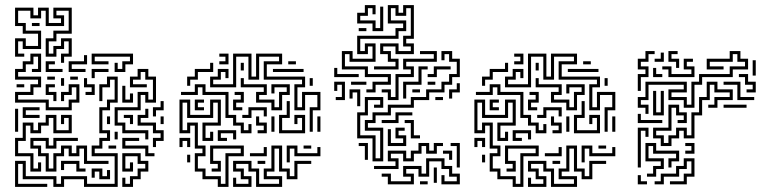

<svg xmlns="http://www.w3.org/2000/svg" viewBox="-20 -716 2997 752"><path d="M219 -470V-506H249V-554H231V-524H201V-494H159V-566H189V-596H249V-674H201V-656H231V-614H159V-674H141V-644H99V-674H51V-626H81V-596H141V-524H69V-554H51V-506H75V-494H39V-566H81V-536H129V-584H69V-614H39V-686H111V-656H129V-686H171V-626H219V-644H189V-686H261V-584H201V-554H171V-506H189V-536H219V-566H261V-494H231V-470ZM105 -614V-626H135V-614ZM159 -284V-314H39V-356H99V-386H129V-404H39V-446H69V-476H99V-506H141V-434H105V-446H129V-494H111V-464H81V-434H51V-416H141V-374H111V-344H51V-326H171V-296H249V-326H279V-374H261V-344H231V-320H219V-356H249V-386H291V-314H261V-284ZM429 -434V-470H441V-446H459V-476H489V-494H351V-476H405V-464H339V-506H501V-464H471V-434ZM249 -434V-476H309V-500H321V-464H261V-446H315V-434ZM159 -434V-476H195V-464H171V-446H225V-434ZM339 -410V-446H405V-434H351V-410ZM549 -170V-194H459V-224H429V-296H519V-356H561V-326H579V-404H549V-434H531V-404H501V-386H555V-374H489V-416H519V-446H561V-416H591V-314H549V-344H531V-284H441V-236H471V-206H561V-170ZM255 -404V-416H285V-404ZM165 -404V-416H195V-404ZM39 16V-86H81V-26H201V4H219V-26H321V4H429V-104H339V-146H369V-176H399V-194H369V-296H399V-326H429V-404H411V-374H381V-320H369V-386H399V-416H441V-314H411V-284H381V-206H411V-164H381V-134H351V-116H441V16H309V-14H231V16H189V-14H69V-74H51V4H165V16ZM315 -344V-356H339V-374H309V-410H321V-386H351V-344ZM219 -380V-410H231V-380ZM189 -320V-344H159V-386H195V-374H171V-356H201V-320ZM45 -374V-386H75V-374ZM459 -314V-380H471V-326H489V-350H501V-314ZM579 -260V-296H609V-320H621V-284H591V-260ZM69 -254V-296H135V-284H81V-266H135V-254ZM579 -140V-176H609V-194H579V-224H519V-266H549V-290H561V-254H531V-236H591V-206H621V-164H591V-140ZM39 -200V-290H51V-200ZM99 -44V-104H39V-176H69V-236H111V-206H129V-236H159V-266H201V-206H249V-254H231V-230H219V-266H261V-194H189V-254H171V-224H141V-194H99V-224H81V-164H51V-116H111V-56H129V-80H141V-44ZM489 -230V-254H465V-266H501V-230ZM399 -230V-260H411V-230ZM609 -230V-260H621V-230ZM429 -170V-200H441V-170ZM159 -44V-104H129V-134H99V-176H171V-146H189V-176H285V-164H201V-134H159V-164H111V-146H141V-116H171V-56H189V-116H219V-146H261V-116H279V-146H321V-86H405V-74H309V-134H291V-104H249V-134H231V-104H201V-44ZM549 -104V-134H459V-176H525V-164H471V-146H561V-116H585V-104ZM405 -134V-146H435V-134ZM459 16V-20H471V4H489V-26H519V-56H549V-74H519V-104H471V-56H489V-80H501V-44H459V-116H531V-86H561V-44H531V-14H501V16ZM279 -44V-74H231V-50H219V-86H291V-56H315V-44ZM369 -14V-44H351V-20H339V-56H381V-26H399V-50H411V-14Z M1193 -200V-296H1223V-344H1175V-284H1133V-386H1163V-404H1013V-476H1073V-494H995V-404H953V-494H905V-374H803V-416H833V-446H875V-410H863V-434H845V-404H815V-386H893V-506H965V-416H983V-506H1085V-464H1025V-416H1175V-374H1145V-296H1163V-356H1235V-284H1205V-200ZM839 -464V-476H863V-494H839V-506H875V-464ZM1109 -464V-476H1139V-464ZM713 -380V-416H743V-446H803V-470H815V-434H755V-404H725V-380ZM923 -440V-470H935V-440ZM1049 -434V-446H1169V-434ZM1043 -284V-314H983V-356H1013V-374H923V-410H935V-386H1025V-344H995V-326H1055V-296H1073V-356H1103V-374H1055V-350H1043V-386H1115V-344H1085V-284ZM1193 -380V-410H1205V-380ZM923 -194V-224H893V-254H863V-344H773V-374H755V-344H689V-356H743V-386H785V-356H875V-266H905V-236H935V-206H953V-230H965V-194ZM893 -284V-326H923V-344H899V-356H935V-314H905V-296H929V-284ZM833 16V-14H773V-44H743V-116H773V-134H743V-224H725V-194H683V-326H725V-266H803V-326H845V-224H785V-176H803V-200H815V-164H773V-236H833V-314H815V-254H713V-314H695V-206H713V-236H755V-146H785V-104H755V-56H785V-26H845V4H863V-116H923V-134H815V-86H845V-44H809V-56H833V-74H803V-146H935V-104H875V16ZM743 -284V-326H779V-314H755V-296H779V-284ZM1073 -194V-266H1103V-320H1115V-254H1085V-206H1163V-254H1145V-230H1133V-266H1175V-194ZM929 -254V-266H953V-296H1025V-260H1013V-284H965V-254ZM1223 -200V-260H1235V-200ZM989 -194V-206H1013V-224H983V-260H995V-236H1025V-194ZM1043 -200V-260H1055V-200ZM833 -164V-206H905V-170H893V-194H845V-176H869V-164ZM683 -140V-176H725V-140H713V-164H695V-140ZM893 16V-20H905V4H953V-14H923V-44H893V-86H965V-56H995V4H1073V-14H1013V-56H1043V-146H1085V-56H1115V-26H1133V-86H1199V-74H1145V-14H1103V-44H1073V-134H1055V-44H1025V-26H1085V16H983V-44H953V-74H905V-56H935V-26H965V16ZM1103 -80V-146H1145V-116H1223V-140H1235V-104H1133V-134H1115V-80ZM1169 -134V-146H1199V-134ZM959 -104V-116H1013V-140H1025V-104ZM713 -80V-110H725V-80ZM989 -74V-86H1019V-74Z M1415 -354V-366H1439V-396H1499V-414H1409V-444H1319V-516H1361V-486H1439V-534H1421V-504H1379V-576H1529V-606H1559V-624H1499V-696H1541V-666H1559V-696H1601V-564H1571V-546H1601V-504H1529V-534H1481V-516H1511V-486H1541V-444H1445V-456H1529V-474H1499V-504H1469V-546H1541V-516H1589V-534H1559V-576H1589V-684H1571V-654H1529V-684H1511V-636H1571V-594H1541V-564H1391V-516H1409V-546H1451V-474H1349V-504H1331V-456H1421V-426H1511V-384H1451V-354ZM1439 -594V-624H1379V-666H1409V-696H1451V-660H1439V-684H1421V-654H1391V-636H1451V-606H1469V-690H1481V-594ZM1385 -594V-606H1415V-594ZM1439 -84V-174H1379V-276H1409V-336H1481V-294H1445V-306H1469V-324H1421V-264H1391V-186H1451V-96H1469V-204H1409V-246H1439V-276H1499V-306H1589V-336H1649V-366H1709V-396H1739V-426H1769V-474H1739V-504H1721V-480H1709V-516H1751V-486H1781V-414H1751V-384H1721V-354H1661V-324H1601V-294H1511V-264H1451V-234H1421V-216H1481V-84ZM1499 -324V-354H1475V-366H1511V-336H1529V-426H1589V-444H1559V-486H1679V-504H1625V-516H1691V-474H1571V-456H1601V-414H1541V-324ZM1655 -414V-426H1679V-456H1745V-444H1691V-414ZM1559 -330V-396H1619V-456H1655V-444H1631V-384H1571V-330ZM1289 -414V-450H1301V-426H1385V-414ZM1655 -384V-396H1685V-384ZM1295 -324V-336H1319V-384H1301V-360H1289V-396H1331V-324ZM1355 -384V-396H1415V-384ZM1739 -330V-366H1769V-390H1781V-354H1751V-330ZM1379 -300V-354H1361V-330H1349V-366H1391V-300ZM1595 -354V-366H1625V-354ZM1685 -324V-336H1715V-324ZM1475 -234V-246H1529V-276H1595V-264H1541V-234ZM1589 -174V-234H1565V-246H1601V-186H1625V-174ZM1499 -144V-210H1511V-156H1559V-174H1529V-216H1565V-204H1541V-186H1571V-144ZM1409 -90V-144H1385V-156H1421V-90ZM1445 -54V-66H1529V-84H1499V-126H1571V-96H1589V-126H1619V-156H1661V-126H1679V-156H1715V-144H1691V-114H1649V-144H1631V-114H1601V-84H1559V-114H1511V-96H1541V-54ZM1769 -60V-144H1745V-156H1781V-60ZM1739 -90V-114H1715V-126H1751V-90ZM1499 6V-24H1475V-36H1511V-6H1589V-24H1559V-66H1631V-36H1649V-96H1721V-66H1751V-36H1781V6H1709V-30H1721V-6H1769V-24H1739V-54H1709V-84H1661V-24H1619V-54H1571V-36H1601V6ZM1679 0V-60H1691V0ZM1625 6V-6H1655V6Z M2348 -200V-296H2378V-344H2330V-284H2288V-386H2318V-404H2168V-476H2228V-494H2150V-404H2108V-494H2060V-374H1958V-416H1988V-446H2030V-410H2018V-434H2000V-404H1970V-386H2048V-506H2120V-416H2138V-506H2240V-464H2180V-416H2330V-374H2300V-296H2318V-356H2390V-284H2360V-200ZM1994 -464V-476H2018V-494H1994V-506H2030V-464ZM2264 -464V-476H2294V-464ZM1868 -380V-416H1898V-446H1958V-470H1970V-434H1910V-404H1880V-380ZM2078 -440V-470H2090V-440ZM2204 -434V-446H2324V-434ZM2198 -284V-314H2138V-356H2168V-374H2078V-410H2090V-386H2180V-344H2150V-326H2210V-296H2228V-356H2258V-374H2210V-350H2198V-386H2270V-344H2240V-284ZM2348 -380V-410H2360V-380ZM2078 -194V-224H2048V-254H2018V-344H1928V-374H1910V-344H1844V-356H1898V-386H1940V-356H2030V-266H2060V-236H2090V-206H2108V-230H2120V-194ZM2048 -284V-326H2078V-344H2054V-356H2090V-314H2060V-296H2084V-284ZM1988 16V-14H1928V-44H1898V-116H1928V-134H1898V-224H1880V-194H1838V-326H1880V-266H1958V-326H2000V-224H1940V-176H1958V-200H1970V-164H1928V-236H1988V-314H1970V-254H1868V-314H1850V-206H1868V-236H1910V-146H1940V-104H1910V-56H1940V-26H2000V4H2018V-116H2078V-134H1970V-86H2000V-44H1964V-56H1988V-74H1958V-146H2090V-104H2030V16ZM1898 -284V-326H1934V-314H1910V-296H1934V-284ZM2228 -194V-266H2258V-320H2270V-254H2240V-206H2318V-254H2300V-230H2288V-266H2330V-194ZM2084 -254V-266H2108V-296H2180V-260H2168V-284H2120V-254ZM2378 -200V-260H2390V-200ZM2144 -194V-206H2168V-224H2138V-260H2150V-236H2180V-194ZM2198 -200V-260H2210V-200ZM1988 -164V-206H2060V-170H2048V-194H2000V-176H2024V-164ZM1838 -140V-176H1880V-140H1868V-164H1850V-140ZM2048 16V-20H2060V4H2108V-14H2078V-44H2048V-86H2120V-56H2150V4H2228V-14H2168V-56H2198V-146H2240V-56H2270V-26H2288V-86H2354V-74H2300V-14H2258V-44H2228V-134H2210V-44H2180V-26H2240V16H2138V-44H2108V-74H2060V-56H2090V-26H2120V16ZM2258 -80V-146H2300V-116H2378V-140H2390V-104H2288V-134H2270V-80ZM2324 -134V-146H2354V-134ZM2114 -104V-116H2168V-140H2180V-104ZM1868 -80V-110H1880V-80ZM2144 -74V-86H2174V-74Z M2508 -270V-294H2478V-336H2508V-396H2670V-354H2610V-336H2670V-306H2688V-396H2718V-426H2838V-456H2898V-474H2868V-504H2850V-474H2760V-456H2814V-444H2748V-486H2838V-516H2880V-486H2910V-444H2850V-414H2730V-384H2700V-294H2658V-324H2598V-366H2658V-384H2520V-324H2490V-306H2520V-270ZM2478 -360V-426H2508V-444H2478V-486H2508V-516H2544V-504H2520V-474H2490V-456H2520V-414H2490V-360ZM2628 -450V-474H2598V-516H2634V-504H2610V-486H2640V-450ZM2544 -474V-486H2568V-510H2580V-474ZM2598 -414V-444H2574V-456H2610V-426H2688V-444H2658V-486H2694V-474H2670V-456H2700V-414ZM2928 -420V-480H2940V-420ZM2538 -414V-450H2550V-426H2574V-414ZM2904 -354V-366H2928V-384H2898V-414H2874V-426H2910V-396H2940V-354ZM2568 -144V-174H2538V-216H2598V-306H2640V-276H2670V-234H2634V-246H2658V-264H2628V-294H2610V-204H2550V-186H2580V-156H2598V-186H2628V-216H2670V-186H2688V-276H2718V-336H2748V-396H2790V-366H2850V-324H2790V-294H2754V-306H2778V-336H2838V-354H2778V-384H2760V-324H2730V-264H2700V-174H2658V-204H2640V-174H2610V-144ZM2868 -324V-384H2814V-396H2880V-336H2934V-324ZM2538 -264V-360H2550V-276H2568V-360H2580V-264ZM2814 -294V-306H2904V-294ZM2478 -234V-270H2490V-246H2574V-234ZM2478 -60V-216H2520V-180H2508V-204H2490V-60ZM2514 -24V-36H2538V-66H2568V-84H2508V-156H2550V-126H2640V-84H2610V-60H2598V-96H2628V-114H2538V-144H2520V-96H2580V-54H2550V-24ZM2664 -114V-126H2688V-144H2664V-156H2700V-114ZM2544 6V-6H2568V-36H2628V-66H2658V-96H2700V-24H2670V6H2604V-6H2658V-36H2688V-84H2670V-54H2640V-24H2580V6ZM2478 6V-30H2490V-6H2514V6Z"/></svg>

Font: Rubik Maze
Style: Regular
Weight: 400
Designer: Hubert and Fischer, NaN
Foundry: Hubert and Fischer, NaN
Version: Version 2.200